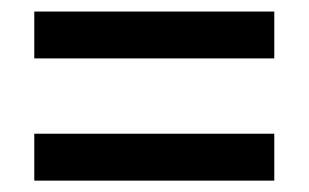

<svg xmlns="http://www.w3.org/2000/svg" viewBox="-20 -548 540 336"><path d="M40 -527.8H460V-445.8H40ZM40 -314H460V-231.9H40Z"/></svg>

Font: BIZ UDGothic
Style: Bold
Weight: 700
Monospace: yes
Designer: TypeBank Co., Ltd.
Foundry: Morisawa Inc.
Version: Version 1.05